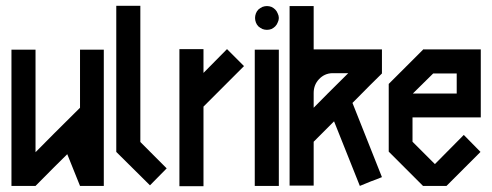

<svg xmlns="http://www.w3.org/2000/svg" viewBox="-20 -641 1698 662"><path d="M337.9 0H255.9Q241.2 -37.1 211.9 -109.4Q174.8 -73.2 102.5 0H19.5V-469.7H102.5V-116.2Q153.3 -168 255.9 -269.5V-469.7H337.9Z M497.1 -2Q458 -41 380.9 -117.2V-621.1H463.9V-151.4L554.7 -60.5Q536.1 -41 497.1 -2Z M681.6 1H598.6V-471.7H681.6V-389.6Q709 -417 762.7 -471.7L821.3 -413.1L681.6 -273.4Z M858.4 0V-469.7H941.4V0ZM916 -541Q908.2 -538.1 900.4 -538.1Q892.6 -538.1 884.8 -541Q877 -544.9 871.1 -549.8Q865.2 -555.7 862.3 -563.5Q859.4 -571.3 859.4 -579.1Q859.4 -586.9 862.3 -594.7Q865.2 -602.5 871.1 -608.4Q877 -613.3 884.8 -617.2Q892.6 -620.1 900.4 -620.1Q908.2 -620.1 916 -617.2Q923.8 -613.3 928.7 -608.4Q934.6 -602.5 937.5 -594.7Q941.4 -586.9 941.4 -579.1Q941.4 -571.3 937.5 -563.5Q934.6 -555.7 928.7 -549.8Q923.8 -544.9 916 -541Z M1131.8 -222.7 1061.5 -152.3V-1H978.5V-620.1H1061.5V-470.7H1296.9V-387.7Q1262.7 -354.5 1195.3 -286.1Q1228.5 -201.2 1296.9 -30.3Q1278.3 -22.5 1258.8 -15.6L1220.7 0Q1191.4 -74.2 1131.8 -222.7ZM1061.5 -269.5Q1100.6 -309.6 1180.7 -388.7H1125Q1098.6 -387.7 1080.1 -368.2Q1061.5 -348.6 1061.5 -320.3Z M1637.7 -236.3H1402.3V-152.3L1479.5 -75.2Q1512.7 -108.4 1579.1 -175.8Q1597.7 -156.2 1636.7 -117.2L1578.1 -58.6L1519.5 0H1438.5L1378.9 -59.6L1320.3 -118.2V-351.6L1438.5 -469.7V-470.7H1637.7ZM1554.7 -387.7H1473.6Q1450.2 -365.2 1403.3 -318.4H1554.7Z"/></svg>

Font: mr_KirucoupageG
Style: Regular
Weight: 400
Designer: Jan Henkel
Version: Version 1.00 May 25, 2020, initial release